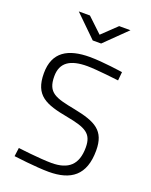

<svg xmlns="http://www.w3.org/2000/svg" viewBox="-170 -1019 880 1117"><g transform="rotate(20 270.5 -460.5)"><path d="M305 -798 439 -929H369L279 -843L188 -929H119L253 -798ZM476 -683C476 -683 352 -702 271 -702C137 -702 51 -654 51 -522C51 -384 126 -355 267 -329C383 -307 428 -286 428 -199C428 -92 375 -46 271 -46C200 -46 63 -63 63 -63L56 -10C56 -10 194 8 273 8C410 8 491 -49 491 -203C491 -326 426 -359 290 -386C167 -410 114 -423 114 -526C114 -612 171 -647 275 -647C333 -647 471 -630 471 -630L476 -683Z"/></g></svg>

Font: RazerF5 Light
Style: Regular
Weight: 300
Foundry: Razer Inc.
Version: Version 2